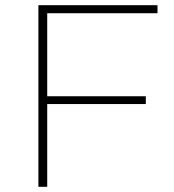

<svg xmlns="http://www.w3.org/2000/svg" viewBox="-20 -720 670 740"><path d="M587 -669V-700H128V0H162V-319H542V-349H162V-669Z"/></svg>

Font: Talent ExtraLight
Style: Regular
Weight: 200
Designer: Mike Powis
Version: Version 1.001;hotconv 1.0.109;makeotfexe 2.5.65596